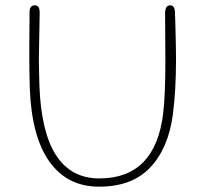

<svg xmlns="http://www.w3.org/2000/svg" viewBox="-20 -695 771 721"><path d="M352 6Q233 6 166 -87.5Q99 -181 92 -361Q90 -417 90 -500Q90 -527 90.5 -577Q91 -627 91 -649Q91 -675 111 -675Q129 -675 129 -648Q129 -620 127.5 -563Q126 -506 126 -477Q126 -443 128 -375Q140 -25 353 -25Q564 -25 593 -271Q601 -342 601 -461Q601 -490 600.5 -551Q600 -612 600 -645Q600 -675 619 -675Q637 -675 637 -647Q637 -646 637.5 -634.5Q638 -623 638.5 -604.5Q639 -586 639.5 -564Q640 -542 640.5 -517Q641 -492 641 -471Q641 -357 629 -264Q612 -138 544 -66Q476 6 352 6Z"/></svg>

Font: Comic Neue Light
Style: Regular
Weight: 300
Designer: Craig Rozynski
Foundry: Craig Rozynski
Version: Version 2.003